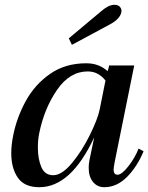

<svg xmlns="http://www.w3.org/2000/svg" viewBox="-20 -771 619 801"><path d="M267 -611 402 -724Q433 -751 457 -751Q474 -751 481.5 -741Q489 -731 486 -719Q480 -692 440 -670L280 -584ZM27 -132Q27 -166 35 -206Q50 -281 87.5 -349.5Q125 -418 188.5 -462.5Q252 -507 340 -507Q393 -507 429 -474Q430 -478 432 -484Q434 -490 435 -498H540L458 -93Q454 -71 454 -64Q454 -42 470 -42Q488 -42 516 -78Q544 -114 558 -151L579 -140Q552 -75 509.5 -32.5Q467 10 415 10Q386 10 368 -12Q350 -34 350 -71Q350 -86 353 -102L373 -198Q276 10 144 10Q82 10 54.5 -29.5Q27 -69 27 -132ZM396 -315 420 -435Q407 -452 388.5 -462.5Q370 -473 346 -473Q271 -473 218 -396Q165 -319 144 -217Q138 -189 138 -156Q138 -108 152.5 -74Q167 -40 202 -40Q238 -40 280 -90.5Q322 -141 355 -208Q388 -275 396 -315Z"/></svg>

Font: Trirong Medium
Style: Italic
Weight: 500
Italic angle: -12°
Designer: Katatrad Team
Foundry: CadsonDemak
Version: Version 1.001